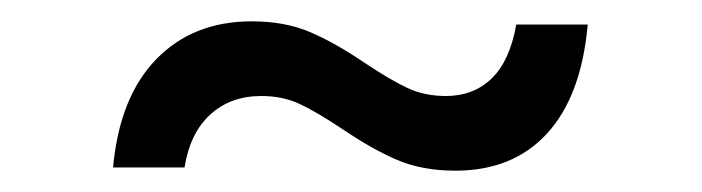

<svg xmlns="http://www.w3.org/2000/svg" viewBox="-20 -380 658 180"><path d="M301 -259Q277 -275 261 -282.5Q245 -290 225 -290Q196 -290 177 -272.5Q158 -255 153 -223H86Q92 -289 126.5 -324.5Q161 -360 216 -360Q247 -360 270.5 -350Q294 -340 322 -321Q346 -305 362 -297.5Q378 -290 398 -290Q424 -290 441 -306.5Q458 -323 464 -357H531Q525 -290 493 -255Q461 -220 407 -220Q376 -220 352.5 -230Q329 -240 301 -259Z"/></svg>

Font: Trafiko Sans Variable
Style: Regular
Weight: 400
Designer: Gumpita Rahayu / Trafiko
Foundry: Tokotype / Trafiko
Version: Version 0.001;FEAKit 1.0